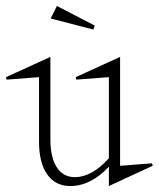

<svg xmlns="http://www.w3.org/2000/svg" viewBox="-42 -604 532 644"><path d="M-22 -345.2 127 -413.1V-137.2Q127 -76.2 148.4 -43Q169.9 -9.8 209 -9.8Q266.1 -9.8 323.2 -73.2V-345.2L213.9 -336.9L211.9 -345.2L360.8 -413.1V-47.9L467.8 -56.2L470.2 -47.9L323.2 20V-44.9Q262.2 20 193.8 20Q144 20 116.5 -18.8Q88.9 -57.6 88.9 -128.9V-345.2L-20 -336.9ZM127.9 -542 148.9 -584 275.9 -518.1 271 -504.9Z"/></svg>

Font: Halibut Cnd Thin
Style: Regular
Weight: 250
Width: 3
Designer: Matteo Maggi
Foundry: Collletttivo
Version: Version 3.080 | FøM Fix